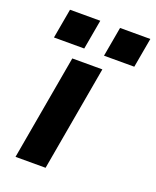

<svg xmlns="http://www.w3.org/2000/svg" viewBox="-132 -780 698 858"><g transform="rotate(20 216.5 -350.5)"><path d="M289 -701H433L408 -560H264ZM51 -701H195L170 -560H26ZM135 -500H278L190 0H47Z"/></g></svg>

Font: Overused Grotesk
Style: Bold Italic
Weight: 700
Italic angle: -10°
Version: Version 0.003